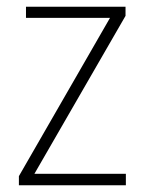

<svg xmlns="http://www.w3.org/2000/svg" viewBox="-20 -549 429 569"><path d="M353 0H36V-27L306 -496H57V-529H352V-502L82 -34H353Z"/></svg>

Font: Noto Sans Sinhala UI SemiCondensed ExtraLight
Style: Regular
Weight: 200
Width: 4
Designer: Jelle Bosma - Monotype Design Team
Foundry: Monotype Imaging Inc.
Version: Version 2.006; ttfautohint (v1.8.4.7-5d5b)